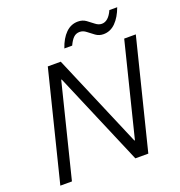

<svg xmlns="http://www.w3.org/2000/svg" viewBox="-150 -987 1045 1114"><g transform="rotate(-20 372.0 -430.0)"><path d="M575.8 0H495.8L250.8 -575.8H247.5L104.2 0H32.5L200.8 -675H280.8L525.8 -99.2H529.2L672.5 -675H744.2ZM326.7 -740Q345.8 -796.7 377.9 -828.3Q410 -860 453.3 -860Q481.7 -860 502.5 -845Q523.3 -830 542.1 -815Q560.8 -800 580.8 -800Q621.7 -800 648.3 -860H696.7Q676.7 -805 644.6 -772.5Q612.5 -740 569.2 -740Q542.5 -740 521.7 -755Q500.8 -770 482.1 -785Q463.3 -800 442.5 -800Q420 -800 404.6 -785.4Q389.2 -770.8 375 -740Z"/></g></svg>

Font: Funnel Sans Light
Style: Italic
Weight: 300
Italic angle: -14.036°
Designer: NORD ID, Kristian Moeller
Foundry: Dicotype
Version: Version 1.000